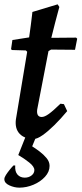

<svg xmlns="http://www.w3.org/2000/svg" viewBox="-20 -627 375 883"><path d="M274 -148 289 -116Q259 -80 229.5 -51Q200 -22 175.5 -5Q151 12 136 12Q93 12 70.5 -11.5Q48 -35 53 -77L105 -389L99 -395L34 -397L31 -402L37 -443L114 -455Q118 -483 121.5 -510Q125 -537 127 -554.5Q129 -572 129 -572L245 -607L253 -595Q253 -595 247.5 -575Q242 -555 233.5 -522.5Q225 -490 216 -453L330 -454L335 -449L325 -398L215 -399L203 -392L151 -123Q147 -89 172 -89Q185 -89 204.5 -103Q224 -117 258 -150ZM109 -27H158L128 46Q144 56 162.5 70Q181 84 194.5 100.5Q208 117 208 136Q208 163 187 186Q166 209 134 222.5Q102 236 69 236Q46 236 23 225.5Q0 215 0 197Q0 189 7 178Q14 167 24 154.5Q34 142 42 134H50Q48 162 60.5 176Q73 190 94 190Q112 190 125 180Q138 170 138 155Q138 139 114 120Q90 101 64 86Z"/></svg>

Font: Alegreya SemiBold
Style: Italic
Weight: 600
Italic angle: -7°
Designer: Juan Pablo del Peral
Foundry: Huerta Tipografica
Version: Version 2.009